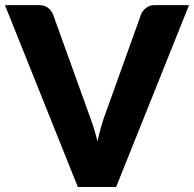

<svg xmlns="http://www.w3.org/2000/svg" viewBox="-33 -749 777 769"><path d="M586.9 -728.5H724.1L432.1 0H278.8L-13.2 -728.5H123Q144.5 -728.5 158.7 -718.3Q172.9 -707 179.2 -691.9L319.8 -301.8Q333.5 -264.2 339.4 -246.6Q351.6 -207.5 357.4 -183.1Q362.3 -206.5 373.5 -246.6Q378.4 -265.6 392.1 -301.8L532.2 -691.9Q537.6 -706.1 551.8 -717.3Q565.9 -728.5 586.9 -728.5Z"/></svg>

Font: Lato-ExtraBold
Style: Regular
Weight: 500
Designer: Lukasz Dziedzic with Adam Twardoch and Botio Nikoltchev
Foundry: tyPoland Lukasz Dziedzic
Version: ""